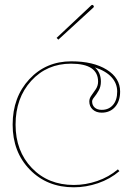

<svg xmlns="http://www.w3.org/2000/svg" viewBox="-20 -778 545 800"><path d="M215.8 -620.1 359.9 -755.4Q364.3 -759.8 368.7 -755.4Q373 -751 369.6 -747.1L223.1 -612.8ZM375.5 -497.1Q400.4 -475.1 400.4 -438Q400.4 -417 391.1 -400.6Q381.8 -384.3 372.8 -373.5Q363.8 -362.8 363.8 -355.5Q363.8 -339.8 374.3 -330.1Q384.8 -320.3 403.8 -320.3Q433.1 -320.3 450.7 -340.6Q468.3 -360.8 468.3 -396.5Q468.3 -430.7 444.6 -456.5Q420.9 -482.4 375.5 -497.1ZM277.3 -522.5Q368.7 -522.5 424.6 -487.8Q480.5 -453.1 480.5 -396.5Q480.5 -356.4 459.5 -332.5Q438.5 -308.6 403.8 -308.6Q380.9 -308.6 366.5 -321.5Q352.1 -334.5 352.1 -355.5Q352.1 -368.2 361.1 -380.4Q370.1 -392.6 379.4 -406.7Q388.7 -420.9 388.7 -438Q388.7 -512.7 275.9 -512.7Q175.3 -512.7 110.1 -441.2Q44.9 -369.6 44.9 -258.8Q44.9 -148.4 112.8 -77.9Q180.7 -7.3 287.6 -7.3Q336.9 -7.3 385.3 -23.9Q433.6 -40.5 471.2 -72.3L477.5 -64.9Q438.5 -31.7 388.4 -14.6Q338.4 2.4 287.6 2.4Q176.3 2.4 104.5 -71Q32.7 -144.5 32.7 -258.8Q32.7 -373 102.1 -447.8Q171.4 -522.5 277.3 -522.5Z"/></svg>

Font: ZnikomitNo24
Style: Thin
Weight: 300
Designer: gluk
Foundry: gluk
Version: Version 0.55